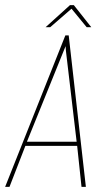

<svg xmlns="http://www.w3.org/2000/svg" viewBox="-29 -729 414 749"><path d="M-9 0 226 -591H239L306 0H289L272 -160H70L8 0ZM270 -176 228 -532 227 -549 220 -532 76 -176ZM149 -623 244 -709H259L327 -623H309L250 -695L167 -623Z"/></svg>

Font: Alumni Sans Pinstripe
Style: Italic
Weight: 400
Italic angle: -8°
Designer: Robert E. Leuschke
Foundry: Robert E. Leuschke
Version: Version 1.010; ttfautohint (v1.8.4.7-5d5b)